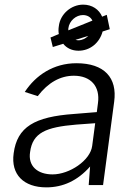

<svg xmlns="http://www.w3.org/2000/svg" viewBox="-20 -799 586 829"><path d="M208 -596 253 -610C268 -591 291 -580 319 -580C369 -580 410 -614 423 -663L454 -673L441 -735L421 -727C408 -758 378 -779 339 -779C288 -779 240 -739 234 -686C232 -674 232 -662 234 -652L198 -637ZM275 -676C279 -710 309 -734 338 -734C357 -734 372 -725 379 -710L275 -668ZM318 -625C314 -625 310 -626 306 -627L361 -644C350 -633 335 -625 318 -625ZM310 -526C211 -526 134 -474 87 -402L143 -384C188 -443 241 -472 299 -472C372 -472 413 -426 403 -354L398 -315L300 -307C129 -295 54 -251 39 -137C26 -45 83 10 180 10C252 10 315 -19 369 -80L363 0H425L473 -360C487 -463 431 -526 310 -526ZM378 -169C370 -106 280 -46 207 -46C142 -46 100 -82 110 -143C121 -226 178 -250 309 -261L391 -267Z"/></svg>

Font: United Sans Light
Style: Italic
Weight: 300
Italic angle: -8°
Designer: Pablo Impallari, Rodrigo Fuenzalida (Modified by Dan O. Williams)
Version: Version 1.000;PS 001.000;hotconv 1.0.88;makeotf.lib2.5.64775